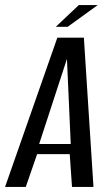

<svg xmlns="http://www.w3.org/2000/svg" viewBox="-45 -740 441 760"><path d="M-25 0 182 -591H287L325 0H240L231 -130H102L57 0ZM110 -170H235L220 -507ZM176 -634 267 -720H342L223 -634Z"/></svg>

Font: Alumni Sans Thin Medium
Style: Italic
Weight: 500
Italic angle: -8°
Version: Version 1.016